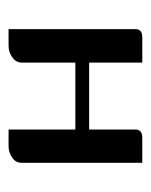

<svg xmlns="http://www.w3.org/2000/svg" viewBox="28 -380 352 448"><g transform="rotate(90 204.0 -156.0)"><path d="M47.9 0V-295.9Q47.9 -312 66.9 -312H126V-188H282.2V-295.9Q282.2 -312 301.8 -312H359.9V-30.8Q359.9 -16.6 348.1 -8.8Q336.4 0 320.8 0H282.2V-155.8H126V-30.8Q126 -17.1 113.8 -8.8Q102.1 0 86.9 0Z"/></g></svg>

Font: Hhenum
Style: Regular
Weight: 400
Designer: T. Christopher White
Version: Version 1.0